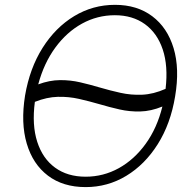

<svg xmlns="http://www.w3.org/2000/svg" viewBox="-20 -757 788 787"><path d="M697.8 -361.9Q679.3 -249.6 626.6 -166Q573.9 -82.4 497.5 -36.2Q421.2 9.9 331 9.9Q238.6 9.9 176.7 -36.9Q114.7 -83.8 89.7 -168.3Q64.6 -252.8 82.7 -365.4Q101.9 -477.6 154.7 -561.1Q207.4 -644.5 284.1 -690.9Q360.8 -737.2 451.3 -737.2Q541.9 -737.2 604 -690.5Q666.2 -643.8 691.6 -559.5Q717 -475.1 697.8 -361.9ZM645.6 -320.3Q598.4 -301.1 554.9 -300.1Q511.4 -299 470 -308.4Q428.6 -317.8 387.8 -329.9Q346.2 -342 304 -351.6Q261.7 -361.2 217 -360.1Q172.2 -359 122.9 -339.5Q110.4 -244.7 132.6 -175.8Q154.8 -106.9 205.8 -69.8Q256.7 -32.7 331 -32.7Q403.8 -32.7 467.2 -67.8Q530.5 -103 577.2 -167.6Q623.9 -232.2 645.6 -320.3ZM658.7 -392.8Q669.7 -486.2 647.2 -553.8Q624.6 -621.4 574 -658Q523.4 -694.6 450.6 -694.6Q378.9 -694.6 316.2 -660.2Q253.6 -625.7 206.9 -562.1Q160.2 -498.6 136.7 -411.2Q183.2 -428.3 225.7 -428.6Q268.1 -429 308.6 -419.6Q349.1 -410.2 388.8 -398.4Q431.1 -386 474.3 -376.4Q517.4 -366.8 563 -368.8Q608.7 -370.7 658.7 -392.8Z"/></svg>

Font: Inter Extra Light  BETA
Style: Italic
Weight: 200
Italic angle: 9.39999°
Designer: Rasmus Andersson
Foundry: rsms
Version: Version 3.011;git-f93a4a705